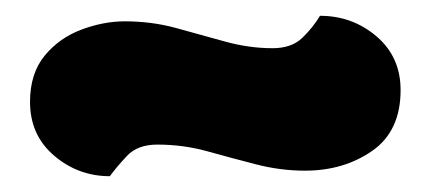

<svg xmlns="http://www.w3.org/2000/svg" viewBox="-20 -374 543 243"><path d="M325 -313Q349 -313 362.5 -326Q376 -339 385 -354Q426 -354 456.5 -328Q487 -302 487 -260Q487 -208 451 -183Q415 -158 366 -158Q335 -158 304 -166Q273 -174 242.5 -182.5Q212 -191 179 -191Q154 -191 140.5 -176.5Q127 -162 119 -151Q79 -151 48.5 -177Q18 -203 18 -245Q18 -281 36.5 -303.5Q55 -326 83 -336.5Q111 -347 138 -347Q172 -347 203 -338.5Q234 -330 264.5 -321.5Q295 -313 325 -313Z"/></svg>

Font: Baloo Bhaijaan 2 ExtraBold
Style: Regular
Weight: 800
Designer: Sanskriti Dholi, Noopur Datye and Ek Type
Foundry: Ek Type
Version: Version 1.701